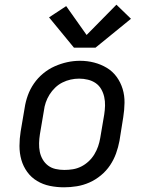

<svg xmlns="http://www.w3.org/2000/svg" viewBox="-20 -790 640 818"><path d="M253 8Q222 8 192.5 2Q163 -4 138 -19Q113 -34 96 -57.5Q79 -81 71 -109Q63 -137 63 -168Q63 -199 68 -230L85 -330Q89 -357 98.5 -383.5Q108 -410 124.5 -434Q141 -458 164 -477Q187 -496 213 -507.5Q239 -519 266 -525Q293 -531 321 -531Q352 -531 381 -523.5Q410 -516 435 -501Q460 -486 477 -462.5Q494 -439 502.5 -411Q511 -383 510.5 -352Q510 -321 505 -290L489 -190Q484 -163 474.5 -136.5Q465 -110 449 -86Q433 -62 410 -43Q387 -24 361 -12.5Q335 -1 307.5 3.5Q280 8 253 8ZM254 -66Q273 -66 291 -69Q309 -72 326 -80.5Q343 -89 357.5 -102.5Q372 -116 382 -132.5Q392 -149 398 -166.5Q404 -184 407 -202L424 -302Q427 -321 427.5 -340Q428 -359 424 -377Q420 -395 411 -410.5Q402 -426 387.5 -436Q373 -446 354.5 -450.5Q336 -455 317 -455Q299 -455 281 -451Q263 -447 246 -438.5Q229 -430 215 -416.5Q201 -403 191 -387Q181 -371 175 -353.5Q169 -336 167 -318L150 -218Q147 -199 146.5 -180Q146 -161 149.5 -143.5Q153 -126 162 -110.5Q171 -95 185 -84.5Q199 -74 217 -70Q235 -66 254 -66ZM295 -587 189 -716 262 -764 349 -641 476 -770 538 -710 387 -587Z"/></svg>

Font: Iosevka Etoile Oblique
Style: Regular
Weight: 400
Italic angle: -9°
Designer: Belleve Invis
Foundry: Belleve Invis
Version: Version 15.5.2; ttfautohint (v1.8.4)